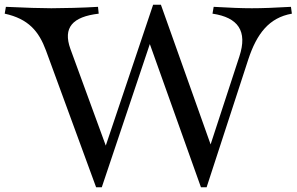

<svg xmlns="http://www.w3.org/2000/svg" viewBox="-50 -780 1259 815"><path d="M145 -566 358 15H382L586 -593L803 15H827L1004 -528C1040 -637 1092 -705 1189 -722L1185 -751C1118 -747 1062 -745 1019 -745C975 -745 926 -747 857 -751L852 -722C960 -706 1002 -649 966 -540L844 -167L633 -760H600L399 -162L249 -572C216 -663 258 -709 369 -722L366 -751C305 -747 212 -745 168 -745C125 -745 59 -747 -25 -751L-30 -722C71 -700 115 -647 145 -566Z"/></svg>

Font: Basteleur Moonlight
Style: Regular
Weight: 300
Designer: Keussel
Foundry: Keussel Studio
Version: Version 1.300;Glyphs 3.2 (3192)